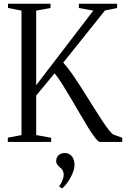

<svg xmlns="http://www.w3.org/2000/svg" viewBox="-20 -763 682 1032"><path d="M22 0V-23L95.5 -37V-706L23 -720V-743H251.5V-720L174.5 -706V-305L481.5 -706L404 -720V-743H609.5V-720L544.5 -707L320 -426.5Q342.5 -402 368.5 -364.5Q394.5 -327 422 -283.8Q449.5 -240.5 476 -197.8Q502.5 -155 526 -119.2Q549.5 -83.5 567.5 -61.2Q585.5 -39 595.5 -37.5L637 -22.5V0H517.5Q509 0 492.8 -20.5Q476.5 -41 455.2 -75.2Q434 -109.5 410 -150.8Q386 -192 361.8 -233.2Q337.5 -274.5 314.8 -310.5Q292 -346.5 273.5 -369L174.5 -249.5V-37L255 -22.5V0ZM380.5 121.5Q380.5 144.5 369.5 170.2Q358.5 196 343 217.5Q327.5 239 314.5 249.5H313.5L298.5 239.5V237Q310.5 221.5 316.5 204.2Q322.5 187 322.5 177.5Q322.5 167.5 318.8 157Q315 146.5 302 136.5Q294 130 288 122Q282 114 282 101Q282 89 287.8 79.8Q293.5 70.5 303.8 65Q314 59.5 326.5 59.5H329Q352.5 59.5 366.5 77.5Q380.5 95.5 380.5 121.5Z"/></svg>

Font: Merriweather 120pt Light
Style: Regular
Weight: 300
Version: Version 2.100